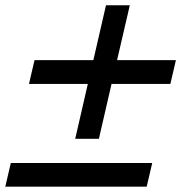

<svg xmlns="http://www.w3.org/2000/svg" viewBox="-43 -618 707 728"><path d="M242.2 -91.8 290 -299.8H66.9L87.9 -390.1H311L358.9 -598.1H449.2L400.9 -390.1H624L603 -299.8H379.9L332 -91.8ZM-22.9 89.8 -2 0H534.2L513.2 89.8Z"/></svg>

Font: HK Grotesk Legacy
Style: Bold Italic
Weight: 700
Italic angle: -13°
Designer: Alfredo Marco Pradil
Foundry: Hanken Design Co.
Version: Version 2.022;PS 002.022;hotconv 1.0.88;makeotf.lib2.5.64775